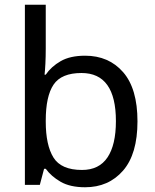

<svg xmlns="http://www.w3.org/2000/svg" viewBox="-20 -780 655 810"><path d="M173 -575Q173 -541 171.5 -511.5Q170 -482 168 -465H173Q196 -499 236 -522Q276 -545 339 -545Q439 -545 499.5 -475.5Q560 -406 560 -268Q560 -130 499 -60Q438 10 339 10Q276 10 236 -13Q196 -36 173 -68H166L148 0H85V-760H173ZM324 -472Q239 -472 206 -423Q173 -374 173 -271V-267Q173 -168 205.5 -115.5Q238 -63 326 -63Q398 -63 433.5 -116Q469 -169 469 -269Q469 -472 324 -472Z"/></svg>

Font: Noto Sans Carian
Style: Regular
Weight: 400
Designer: Monotype Design Team
Foundry: Monotype Imaging Inc.
Version: Version 2.002; ttfautohint (v1.8.4.7-5d5b)